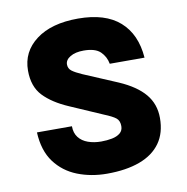

<svg xmlns="http://www.w3.org/2000/svg" viewBox="-79 -762 830 854"><g transform="rotate(-10 336.0 -335.0)"><path d="M337 16Q265 16 203.5 -8.2Q142 -32.5 103.5 -84.2Q65 -136 61 -219H219Q219 -188.5 234.5 -168.5Q250 -148.5 276.8 -139Q303.5 -129.5 336 -129.5Q362 -129.5 384.8 -134Q407.5 -138.5 421.5 -150Q435.5 -161.5 435.5 -181.5Q435.5 -206 420.8 -218Q406 -230 367.5 -245.5L221.5 -309Q149.5 -340 109.5 -382Q69.5 -424 69.5 -496.5Q69.5 -581.5 138.8 -633.8Q208 -686 328.5 -686Q451 -686 516.5 -628.2Q582 -570.5 590 -463.5H433Q427 -496.5 403.8 -519Q380.5 -541.5 328.5 -541.5Q291 -541.5 268 -527.8Q245 -514 245 -493.5Q245 -474.5 259.8 -463.5Q274.5 -452.5 304 -439.5L458.5 -374Q535.5 -340.5 573.2 -295.5Q611 -250.5 611 -187.5Q611 -120 578.8 -74.8Q546.5 -29.5 485.2 -6.8Q424 16 337 16Z"/></g></svg>

Font: Karla ExtraBold
Style: Regular
Weight: 800
Designer: Jonathan Pinhorn
Version: Version 2.001